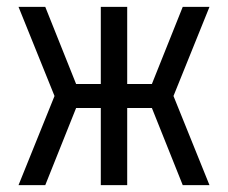

<svg xmlns="http://www.w3.org/2000/svg" viewBox="-20 -540 665 560"><path d="M34 0 139 -260 34 -520H112L202 -295H274V-520H351V-295H423L513 -520H591L486 -260L591 0H513L423 -225H351V0H274V-225H202L112 0Z"/></svg>

Font: Zed Sans
Style: Regular
Weight: 400
Designer: Belleve Invis
Foundry: Belleve Invis
Version: Version 1.0.0; ttfautohint (v1.8.4)